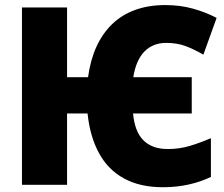

<svg xmlns="http://www.w3.org/2000/svg" viewBox="-20 -744 903 773"><path d="M636.2 9.8Q543.9 9.8 479.5 -25.4Q415 -60.5 378.7 -127.2Q342.3 -193.8 332.5 -287.1H250V0H68.4V-713.9H250V-433.1H334.5Q343.8 -502 368.2 -555.7Q392.6 -609.4 431.6 -647Q470.7 -684.6 524.4 -704.1Q578.1 -723.6 645.5 -723.6Q705.1 -723.6 756.8 -709.2Q808.6 -694.8 852.1 -671.9L798.8 -523.9Q762.7 -544.9 728.3 -558.1Q693.8 -571.3 648.9 -571.3Q622.1 -571.3 600.1 -562.5Q578.1 -553.7 561.3 -536.4Q544.4 -519 533.2 -493.2Q522 -467.3 516.6 -433.1H752V-287.1H515.6Q519 -252 528.8 -225.3Q538.6 -198.7 555.9 -180.7Q573.2 -162.6 598.1 -153.3Q623 -144 655.3 -144Q702.6 -144 743.9 -156.5Q785.2 -168.9 829.1 -187.5V-31.7Q789.1 -12.2 740 -1.2Q690.9 9.8 636.2 9.8Z"/></svg>

Font: Open Sans SemiCondensed ExtraBold
Style: Regular
Weight: 800
Width: 4
Designer: Monotype Design Team
Foundry: Monotype Imaging Inc.
Version: Version 3.000